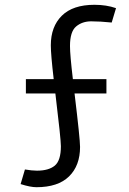

<svg xmlns="http://www.w3.org/2000/svg" viewBox="-20 -678 540 801"><path d="M88 -288V-348H204Q192 -451 192 -489Q192 -567 238 -612.5Q284 -658 374 -658Q424 -658 464 -644L446 -584Q398 -589 360.5 -589Q323 -589 297.5 -567.5Q272 -546 272 -486Q272 -449 284 -348H424V-288H291Q314 -98 314 -65Q314 13 268 58Q222 103 132 103Q107 103 66 90L84 29Q114 34 134 34Q183 34 208.5 13Q234 -8 234 -68Q234 -98 211 -288Z"/></svg>

Font: Strait
Style: Regular
Weight: 400
Width: 3
Designer: Eduardo Rodriguez Tunni
Foundry: Eduardo Rodriguez Tunni
Version: Version 1.001